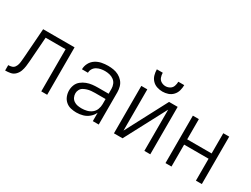

<svg xmlns="http://www.w3.org/2000/svg" viewBox="-61 -1297 2426 1858"><g transform="rotate(30 1152.0 -368.0)"><path d="M21 0Q51 0 80 -5.5Q109 -11 130.5 -32.5Q152 -54 162 -81.5Q172 -109 176 -138.5Q180 -168 182 -197L202 -471H425V0H491V-530H140L116 -201Q114 -182 112.5 -162.5Q111 -143 106.5 -123.5Q102 -104 90.5 -87.5Q79 -71 60 -65.5Q41 -60 21 -60Z M820 8Q857 8 892.5 -2Q928 -12 957 -36.5Q986 -61 1001 -94V0H1067V-361Q1067 -392 1058.5 -422Q1050 -452 1029.5 -475.5Q1009 -499 981.5 -513.5Q954 -528 923.5 -533Q893 -538 863 -538Q827 -538 791.5 -531Q756 -524 725 -504Q694 -484 676.5 -451Q659 -418 659 -382H726Q726 -406 738.5 -426.5Q751 -447 772 -458.5Q793 -470 816 -474.5Q839 -479 863 -479Q888 -479 913.5 -473Q939 -467 960 -451.5Q981 -436 991 -411.5Q1001 -387 1001 -361V-306H884Q852 -306 820.5 -302.5Q789 -299 758.5 -287.5Q728 -276 702.5 -255.5Q677 -235 665 -205Q653 -175 653 -143Q653 -111 664.5 -80.5Q676 -50 700.5 -28.5Q725 -7 756.5 0.5Q788 8 820 8ZM844 -52Q821 -52 799 -56Q777 -60 758 -73Q739 -86 729.5 -106.5Q720 -127 720 -150Q720 -171 730.5 -190.5Q741 -210 760 -220.5Q779 -231 799.5 -237Q820 -243 841.5 -245Q863 -247 884 -247H1001V-189Q1001 -160 990 -131.5Q979 -103 955 -84.5Q931 -66 902 -59Q873 -52 844 -52Z M1237 0H1333L1577 -461V0H1643V-530H1547L1304 -69V-530H1237ZM1440 -584Q1472 -584 1502 -594Q1532 -604 1554 -627.5Q1576 -651 1584.5 -682Q1593 -713 1593 -744H1527Q1527 -719 1518.5 -694.5Q1510 -670 1487.5 -657Q1465 -644 1440 -644Q1415 -644 1392.5 -657Q1370 -670 1361.5 -694.5Q1353 -719 1353 -744H1287Q1287 -713 1295.5 -682Q1304 -651 1326 -627.5Q1348 -604 1378.5 -594Q1409 -584 1440 -584Z M1813 0H1880V-245H2153V0H2219V-530H2153V-304H1880V-530H1813Z"/></g></svg>

Font: Iosevka Sparkle Light
Style: Regular
Weight: 300
Designer: Belleve Invis
Foundry: Belleve Invis
Version: Version 4.5.0; ttfautohint (v1.8.3)